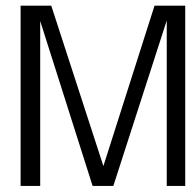

<svg xmlns="http://www.w3.org/2000/svg" viewBox="-20 -645 657 660"><path d="M553.2 -5.9H616.7V-625.5H511.2L335.4 -74.2L156.2 -625.5H50.8V-5.9H118.2V-572.8L298.3 -5.9H369.6L553.2 -574.7Z"/></svg>

Font: Meera New
Style: Regular
Weight: 400
Designer: Hussain K H
Foundry: RIT
Version: 1.4.1